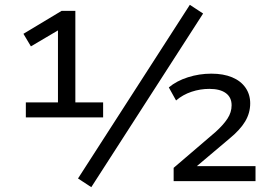

<svg xmlns="http://www.w3.org/2000/svg" viewBox="-20 -750 1133 795"><path d="M87 -264V-326H220V-643H252L108 -558L77 -610L235 -705H292V-326H407V-264ZM358 25 303 -11 766 -730 821 -694ZM699 0V-55L873 -204Q905 -233 922 -259Q939 -285 939 -314Q939 -347 915 -364.5Q891 -382 847 -382Q809 -382 773 -370Q737 -358 709 -334L679 -388Q711 -415 758 -430Q805 -445 855 -445Q905 -445 941 -430Q977 -415 996.5 -387Q1016 -359 1016 -322Q1016 -282 995 -247Q974 -212 930 -176L789 -57V-62H1038V0Z"/></svg>

Font: Nunito Sans 10pt SemiExpanded
Style: Regular
Weight: 400
Width: 6
Designer: Vernon Adams
Foundry: Vernon Adams
Version: Version 3.101;gftools[0.9.27]